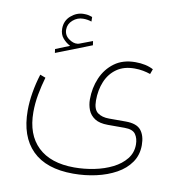

<svg xmlns="http://www.w3.org/2000/svg" viewBox="-82 -570 842 893"><g transform="rotate(10 338.5 -124.0)"><path d="M205.1 -336.9Q185.5 -346.7 170.2 -364.5Q154.8 -382.3 154.8 -409.2Q154.8 -447.3 182.1 -470.7Q209.5 -494.1 241.7 -494.1Q254.4 -494.1 262.2 -492.7Q270 -491.2 282.7 -486.8L283.2 -465.3Q264.6 -471.7 243.7 -471.7Q215.8 -471.7 194.8 -453.1Q173.8 -434.6 173.8 -408.7Q173.8 -381.8 195.6 -366Q217.3 -350.1 236.8 -352.5Q243.2 -353 250.5 -356.4L306.2 -377.4L309.1 -357.9L141.1 -292L138.7 -310.1ZM321.8 246.1Q194.3 246.1 128.7 180.9Q63 115.7 63 -6.8Q63 -48.3 70.6 -92.8Q78.1 -137.2 91.8 -180.7L117.7 -170.9Q106 -130.4 98.1 -87.9Q90.3 -45.4 90.3 -3.9Q90.3 102.1 150.1 159.4Q210 216.8 321.8 216.8Q369.1 216.8 416 207.3Q462.9 197.8 501.5 178.5Q540 159.2 563.2 130.1Q586.4 101.1 586.4 62.5Q586.4 33.7 573 14.2Q559.6 -5.4 521 -5.4H441.9Q402.3 -5.4 379.9 -20Q357.4 -34.7 348.1 -58.1Q338.9 -81.5 338.9 -107.9Q338.9 -162.1 359.1 -209.2Q379.4 -256.3 419.2 -285.6Q459 -314.9 518.1 -314.9Q568.4 -314.9 603 -296.4L594.2 -272.5Q577.6 -278.3 559.1 -281.7Q540.5 -285.2 519 -285.2Q468.8 -285.2 435.1 -261.5Q401.4 -237.8 384.5 -197.5Q367.7 -157.2 367.7 -107.4Q367.7 -65.4 388.2 -50.3Q408.7 -35.2 441.9 -35.2H521Q572.8 -35.2 593.3 -9.8Q613.8 15.6 613.8 60.5Q613.8 106.9 589.6 141.8Q565.4 176.8 523.9 199.7Q482.4 222.7 430.2 234.4Q377.9 246.1 321.8 246.1Z"/></g></svg>

Font: Vazirmatn UI Thin
Style: Regular
Weight: 100
Designer: Saber Rastikerdar
Foundry: Saber Rastikerdar
Version: Version 33.003